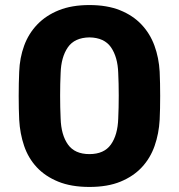

<svg xmlns="http://www.w3.org/2000/svg" viewBox="-20 -730 708 760"><path d="M334 10Q262 10 210.5 -11Q159 -32 125.5 -68Q92 -104 75.5 -152.5Q59 -201 56 -256Q55 -276 54.5 -300.5Q54 -325 54 -350Q54 -375 54.5 -400Q55 -425 56 -446Q58 -501 75.5 -549Q93 -597 127.5 -633Q162 -669 213 -689.5Q264 -710 334 -710Q404 -710 455 -689.5Q506 -669 540 -633Q574 -597 591.5 -549Q609 -501 612 -446Q613 -425 613.5 -400Q614 -375 614 -350Q614 -325 613.5 -300.5Q613 -276 612 -256Q609 -201 592 -152.5Q575 -104 541.5 -68Q508 -32 457 -11Q406 10 334 10ZM334 -120Q392 -120 419 -158Q446 -196 448 -261Q450 -304 450 -351.5Q450 -399 448 -441Q446 -504 419.5 -542.5Q393 -581 334 -582Q275 -581 248.5 -542.5Q222 -504 220 -441Q218 -399 218 -351.5Q218 -304 220 -261Q222 -196 249 -158Q276 -120 334 -120Z"/></svg>

Font: Fz Rubik SemBd
Style: Regular
Weight: 600
Designer: Hubert and Fischer
Foundry: Hubert and Fischer
Version: Vit hóa bi FontZin.com